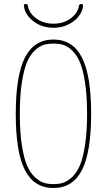

<svg xmlns="http://www.w3.org/2000/svg" viewBox="-20 -940 540 970"><path d="M100.6 -910.2Q98.6 -919.9 110.4 -919.9Q119.1 -919.9 121.1 -911.1Q126 -875 162.1 -847.7Q198.2 -820.3 250 -820.3Q301.8 -820.3 337.9 -847.7Q374 -875 378.9 -911.1Q380.9 -919.9 389.6 -919.9Q400.4 -919.9 399.4 -910.2Q394.5 -865.2 351.6 -832.5Q308.6 -799.8 250 -799.8Q191.4 -799.8 148.9 -832.5Q106.4 -865.2 100.6 -910.2ZM298.8 -713.4Q277.3 -719.7 250 -719.7Q222.7 -719.7 201.2 -713.4Q179.7 -707 156.2 -685.5Q132.8 -664.1 116.7 -626.5Q100.6 -588.9 90.3 -522.5Q80.1 -456.1 80.1 -365.2Q80.1 -274.4 90.3 -207.5Q100.6 -140.6 116.7 -103.5Q132.8 -66.4 156.2 -44.9Q179.7 -23.4 201.2 -16.6Q222.7 -9.8 250 -9.8Q277.3 -9.8 298.8 -16.6Q320.3 -23.4 343.8 -44.9Q367.2 -66.4 383.3 -103.5Q399.4 -140.6 409.7 -207.5Q419.9 -274.4 419.9 -365.2Q419.9 -456.1 409.7 -522.5Q399.4 -588.9 383.3 -626.5Q367.2 -664.1 343.8 -685.5Q320.3 -707 298.8 -713.4ZM394 -80.6Q347.7 9.8 250 9.8Q152.3 9.8 106 -80.6Q59.6 -170.9 59.6 -364.7Q59.6 -558.6 106 -649.4Q152.3 -740.2 250 -740.2Q347.7 -740.2 394 -649.4Q440.4 -558.6 440.4 -364.7Q440.4 -170.9 394 -80.6Z"/></svg>

Font: Rounded Mgen+ 1m thin
Style: Regular
Weight: 100
Designer: [Source Han Sans]
Ryoko NISHIZUKA  (kana & ideographs); Paul D. Hunt (Latin, Greek & Cyrillic); Wenlong ZHANG  (bopomofo
Version: Version 1.059.20150602